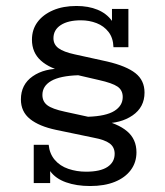

<svg xmlns="http://www.w3.org/2000/svg" viewBox="-20 -613 553 643"><path d="M282 10Q236 10 201 -2.5Q166 -15 148 -40V0H93V-128H143Q146 -98 163.5 -77.5Q181 -57 209 -47.5Q237 -38 268 -38Q316 -38 340 -54Q364 -70 364 -98Q364 -120 347.5 -132.5Q331 -145 293 -152L168 -178Q111 -190 80.5 -214.5Q50 -239 50 -280Q50 -330 89.5 -357.5Q129 -385 191 -383L203 -371Q147 -383 117 -410Q87 -437 87 -480Q87 -514 105.5 -539Q124 -564 157.5 -578.5Q191 -593 236 -593Q276 -593 306.5 -580.5Q337 -568 355 -543V-583H410V-455H360Q359 -486 343.5 -506Q328 -526 303.5 -535.5Q279 -545 251 -545Q208 -545 183.5 -529Q159 -513 159 -485Q159 -464 176 -451.5Q193 -439 230 -431L339 -407Q403 -392 433.5 -368Q464 -344 464 -303Q464 -254 424 -226.5Q384 -199 324 -200L316 -212Q374 -200 405.5 -173.5Q437 -147 437 -103Q437 -69 418 -43.5Q399 -18 364.5 -4Q330 10 282 10ZM275 -222Q335 -224 363 -241.5Q391 -259 391 -288Q391 -311 373.5 -323Q356 -335 311 -345L242 -361Q181 -359 151.5 -342Q122 -325 122 -295Q122 -273 138.5 -260.5Q155 -248 197 -239Z"/></svg>

Font: Rokkitt
Style: Regular
Weight: 400
Designer: Vernon Adams
Foundry: Vernon Adams
Version: Version 3.103